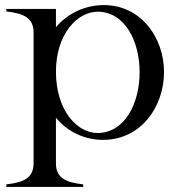

<svg xmlns="http://www.w3.org/2000/svg" viewBox="-20 -535 716 755"><path d="M5 190V200H307V190C237 182 200 164 200 107V-72C248 -14 316 15 385 15C535 15 625 -116 625 -252C625 -386 535 -515 388 -515C319 -515 249 -486 200 -428V-500H5V-490C75 -482 112 -464 112 -407V107C112 164 75 182 5 190ZM363 -12C284 -12 200 -100 200 -253C200 -402 285 -489 364 -489C471 -489 529 -373 529 -251C529 -129 471 -12 363 -12Z"/></svg>

Font: Sprat
Style: Regular
Weight: 400
Designer: Ethan Nakache
Foundry: Collletttivo
Version: Version 2.000;Glyphs 3.2 (3217)